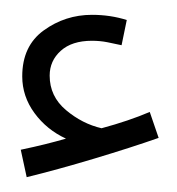

<svg xmlns="http://www.w3.org/2000/svg" viewBox="-20 -826 239 259"><path d="M16 -587 8 -624Q27 -628 41 -631.5Q55 -635 69 -639Q43 -651 26.5 -673.5Q10 -696 10 -723Q10 -764 39 -785Q68 -806 104 -806Q129 -806 151 -799L144 -765Q135 -767 125 -769Q115 -771 104 -771Q77 -771 62 -757.5Q47 -744 47 -724Q47 -696 69 -677.5Q91 -659 117 -653Q154 -663 182 -675L194 -640Q157 -627 107 -612Q57 -597 16 -587Z"/></svg>

Font: Noto Sans Arabic UI SmCn Lt
Style: Regular
Weight: 300
Width: 4
Designer: Monotype Design Team, Nadine Chahine and Nizar Qandah
Foundry: Monotype Imaging Inc.
Version: Version 2.010; ttfautohint (v1.8.4.7-5d5b)